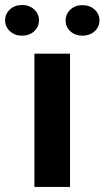

<svg xmlns="http://www.w3.org/2000/svg" viewBox="-71 -741 414 761"><path d="M206.5 -528.3V0H65.4V-528.3ZM-50.8 -660.2Q-50.8 -686 -31.5 -703.6Q-12.2 -721.2 16.1 -721.2Q45.4 -721.2 64.5 -703.6Q83.5 -686 83.5 -660.2Q83.5 -634.8 64.5 -617.2Q45.4 -599.6 16.1 -599.6Q-12.2 -599.6 -31.5 -617.2Q-50.8 -634.8 -50.8 -660.2ZM189 -659.7Q189 -685.5 208 -703.1Q227.1 -720.7 255.9 -720.7Q284.7 -720.7 304 -703.1Q323.2 -685.5 323.2 -659.7Q323.2 -634.3 304 -616.9Q284.7 -599.6 255.9 -599.6Q227.1 -599.6 208 -616.9Q189 -634.3 189 -659.7Z"/></svg>

Font: Vazirmatn RD FD
Style: Bold
Weight: 700
Designer: Saber Rastikerdar
Foundry: Saber Rastikerdar
Version: Version 33.003